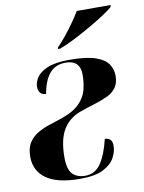

<svg xmlns="http://www.w3.org/2000/svg" viewBox="-87 -827 675 898"><g transform="rotate(-10 251.0 -378.0)"><path d="M221 10Q113 10 60.5 -27.5Q8 -65 8 -132Q8 -174 25 -199.5Q42 -225 68.5 -240Q95 -255 125 -264.5Q155 -274 181 -283Q242 -304 270.5 -333.5Q299 -363 307.5 -397.5Q316 -432 316 -468Q316 -537 247 -537Q198 -537 170.5 -504Q143 -471 132 -409Q113 -409 104.5 -420.5Q96 -432 96 -449Q96 -470 110.5 -492.5Q125 -515 162 -531Q199 -547 267 -547Q349 -547 392 -531.5Q435 -516 451 -491Q467 -466 467 -436Q467 -402 452 -381Q437 -360 410.5 -347Q384 -334 350.5 -324Q317 -314 280 -301Q223 -281 194 -234Q165 -187 165 -101Q165 -43 187 -21.5Q209 0 246 0Q294 0 321.5 -41Q349 -82 366 -154Q382 -154 391.5 -145Q401 -136 401 -115Q401 -89 386 -60Q371 -31 332 -10.5Q293 10 221 10ZM225 -614Q244 -633 265.5 -659.5Q287 -686 307 -714.5Q327 -743 341 -766H502L499 -756Q487 -745 456.5 -725Q426 -705 386.5 -682Q347 -659 306.5 -638.5Q266 -618 234 -606H223Z"/></g></svg>

Font: Noto Serif Display ExtraCondensed Black
Style: Italic
Weight: 900
Width: 2
Italic angle: -12°
Designer: Monotype Design Team
Foundry: Monotype Imaging Inc.
Version: Version 2.009